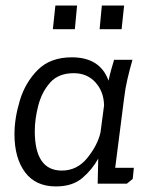

<svg xmlns="http://www.w3.org/2000/svg" viewBox="-20 -660 544 690"><path d="M338 -555 346 -640H426L417 -555ZM170 -555 179 -640H257L249 -555ZM456 -445Q446 -410 438 -376Q430 -342 426 -307L394 -57H461L457 -17L436 0H331L333 -90Q311 -50 275.5 -20Q240 10 181 10Q108 10 70 -41Q32 -92 32 -178Q32 -235 51.5 -299.5Q71 -364 116 -409Q161 -454 238 -454Q340 -454 370 -370Q374 -389 379 -407.5Q384 -426 390 -445ZM245 -397Q190 -397 160 -363Q130 -329 117.5 -280.5Q105 -232 105 -189Q105 -47 202 -47Q257 -47 293.5 -92Q330 -137 341 -183L354 -281Q353 -331 323 -364Q293 -397 245 -397Z"/></svg>

Font: Zilla Slab Regular
Style: Italic
Weight: 400
Italic angle: -6°
Designer: Typotheque.com
Foundry: Typotheque type foundry
Version: Version 1.1; 2017; ttfautohint (v1.6)